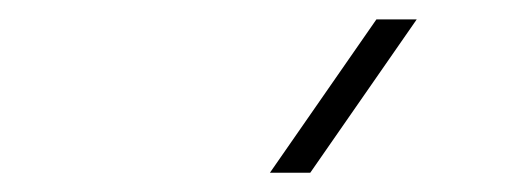

<svg xmlns="http://www.w3.org/2000/svg" viewBox="-20 -800 540 200"><path d="M372.1 -779.8H414.1L303.2 -620.1H261.2Z"/></svg>

Font: Cooper Hewitt
Style: Light Italic
Weight: 704
Designer: Village Type and Design LLC
Foundry: Cooper Hewitt Smithsonian Design Museum
Version: 1.000